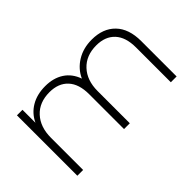

<svg xmlns="http://www.w3.org/2000/svg" viewBox="-59 -782 1079 1079"><g transform="rotate(-45 481.0 -242.0)"><path d="M879 -281V0H833V-277Q833 -358 793.5 -400.5Q754 -443 683 -443Q602 -443 554.5 -392Q507 -341 507 -256V0H461V-277Q461 -358 421.5 -400.5Q382 -443 311 -443Q230 -443 183 -392Q136 -341 136 -256V0H90V-480H134V-377Q158 -428 205.5 -456Q253 -484 318 -484Q383 -484 428.5 -454.5Q474 -425 494 -368Q518 -421 569 -452.5Q620 -484 688 -484Q777 -484 828 -431.5Q879 -379 879 -281Z"/></g></svg>

Font: Montserrat Ace
Style: Light
Weight: 300
Designer: Julieta Ulanovsky
Foundry: Julieta Ulanovsky
Version: Version 1